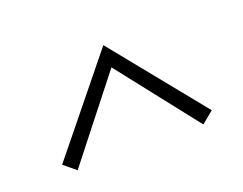

<svg xmlns="http://www.w3.org/2000/svg" viewBox="-54 -756 535 422"><g transform="rotate(-20 214.0 -544.5)"><path d="M67 -425 39 -448 214 -664 389 -448 361 -425 214 -612Z"/></g></svg>

Font: EauTestInfant Light
Style: Regular
Weight: 300
Designer: Christian Thalmann (Catharsis Fonts)
Version: Version 0.001;PS 000.001;hotconv 1.0.88;makeotf.lib2.5.64775